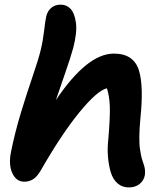

<svg xmlns="http://www.w3.org/2000/svg" viewBox="-20 -798 713 835"><path d="M85.9 -7.8Q50.8 -7.8 33.7 -44.7Q16.6 -81.5 27.8 -137.2Q45.4 -224.1 71.5 -309.8Q97.7 -395.5 122.6 -468Q147.5 -540.5 157.2 -581.1Q166.5 -618.7 171.9 -664.8Q177.2 -710.9 181.2 -727.1Q186 -748.5 202.1 -763.2Q218.3 -777.8 245.1 -777.8Q271 -777.3 287.8 -758.5Q304.7 -739.7 310.3 -698.5Q315.9 -657.2 298.8 -590.8Q288.6 -552.2 260.5 -471.7Q232.4 -391.1 223.1 -362.8Q358.9 -564.9 475.1 -564.9Q519.5 -564.9 546.6 -545.9Q573.7 -526.9 584.5 -491Q595.2 -455.1 596.4 -403.3Q597.7 -351.6 590.8 -286.1Q586.4 -239.3 585.9 -204.6Q585.4 -169.9 589.4 -145.5Q593.3 -121.1 596.7 -108.6Q600.1 -96.2 606.9 -77.1Q612.8 -57.6 609.9 -36.1Q605.5 -12.7 586.9 2.2Q568.4 17.1 540 17.1Q511.2 17.1 491.2 -0.5Q471.2 -18.1 462.2 -47.4Q453.1 -76.7 449.7 -114.7Q446.3 -152.8 451.2 -193.8Q459.5 -293 457.5 -337.6Q455.6 -382.3 444.8 -414.1Q402.3 -403.8 324.7 -308.8Q247.1 -213.9 155.8 -54.2Q140.1 -28.3 123.3 -18.1Q106.4 -7.8 85.9 -7.8Z"/></svg>

Font: Shantell Sans Irregular Bouncy
Style: Italic
Weight: 600
Italic angle: -11.31°
Designer: Stephen Nixon, Anya Danilova, Shantell Martin
Foundry: Arrow Type
Version: Version 1.006;[9816181b4]